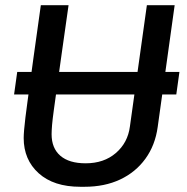

<svg xmlns="http://www.w3.org/2000/svg" viewBox="-20 -706 718 736"><path d="M46 -430.2H667.8L655.8 -344H34ZM287.8 10Q185.8 10 128.2 -41.9Q70.8 -93.8 70.8 -177Q70.8 -188 72.4 -207.9Q74 -227.8 77.4 -255.4Q80.8 -283 85.6 -318.1Q90.5 -353.2 96.1 -394.8Q101.8 -436.2 108.1 -483Q114.5 -529.8 121.8 -580.9Q129 -632 136.5 -686H242.8Q228 -581.5 217.1 -504.9Q206.2 -428.2 198.8 -374.2Q191.2 -320.2 186.4 -284.6Q181.5 -249 179.6 -227.1Q177.8 -205.2 177.8 -191.5Q177.8 -137.8 211.4 -108.9Q245 -80 308.2 -80Q378.5 -80 424.2 -119.5Q470 -159 478 -221.2L543 -686H649.5L584.5 -219.2Q574.8 -148.8 537.2 -97.2Q499.8 -45.8 440.5 -17.9Q381.2 10 303.8 10Z"/></svg>

Font: Chivo Medium
Style: Italic
Weight: 500
Italic angle: -8.05°
Designer: Hector Gatti
Foundry: Omnibus-Type
Version: Version 2.002